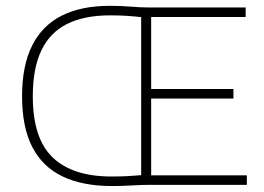

<svg xmlns="http://www.w3.org/2000/svg" viewBox="-20 -620 884 644"><path d="M355.5 4Q257.5 4 190.2 -28Q123 -60 88.5 -126.5Q54 -193 54 -297Q54 -400 87.8 -467.2Q121.5 -534.5 187 -567.5Q252.5 -600.5 348.5 -600.5Q384 -600.5 417.5 -597.8Q451 -595 478 -595H804V-563H487V-32H808V0H483Q454 0 422.2 2Q390.5 4 355.5 4ZM353.5 -28Q383.5 -28 408 -29.2Q432.5 -30.5 453.5 -32.5V-562.5Q428 -565.5 403 -567Q378 -568.5 349 -568.5Q263 -568.5 205.2 -539.8Q147.5 -511 118.8 -451Q90 -391 90 -297Q90 -155.5 156.8 -91.8Q223.5 -28 353.5 -28ZM481.5 -289.5V-321.5H763V-289.5Z"/></svg>

Font: Encode Sans SC Condensed Thin Thin
Style: Regular
Weight: 250
Version: Version 3.002